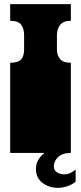

<svg xmlns="http://www.w3.org/2000/svg" viewBox="-20 -736 390 924"><path d="M29 0V-135Q29 -152 29 -156.5Q29 -161 29 -163Q29 -165 29 -171V-172Q29 -179 29 -180.5Q29 -182 29 -187.5Q29 -193 29 -209V-260Q29 -277 29 -281.5Q29 -286 29 -288Q29 -290 29 -296V-297Q29 -304 29 -305.5Q29 -307 29 -312.5Q29 -318 29 -334V-434Q67 -434 81.5 -450Q96 -466 96 -498V-567Q96 -599 81.5 -617.5Q67 -636 29 -636V-716H321V-636Q284 -636 269 -615.5Q254 -595 254 -567V-498Q254 -470 269 -452Q284 -434 321 -434V0ZM259 168Q216 168 184.5 144Q153 120 153 77Q153 51 165.5 31.5Q178 12 194 0H321Q289 0 271 11.5Q253 23 246 37.5Q239 52 239 63Q239 84 254.5 93.5Q270 103 290 103Q305 103 318.5 96.5Q332 90 344 80V138Q330 151 306 159.5Q282 168 259 168Z"/></svg>

Font: Danfo
Style: Regular
Weight: 400
Designer: Seyi Olusanya, David Udoh, Eyiyemi Adegbite, Mirko Velimirović
Version: Version 1.000